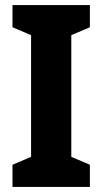

<svg xmlns="http://www.w3.org/2000/svg" viewBox="-20 -734 403 754"><path d="M333 0V-87L260 -118V-596L333 -627V-714H29V-627L102 -596V-118L29 -87V0Z"/></svg>

Font: Noto Sans Khmer UI Condensed ExtraBold
Style: Regular
Weight: 800
Width: 3
Designer: Danh Hong and the Monotype Design Team
Foundry: Monotype Imaging Inc.
Version: Version 2.002